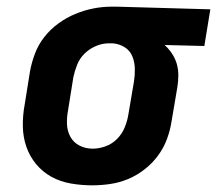

<svg xmlns="http://www.w3.org/2000/svg" viewBox="-20 -548 651 576"><path d="M257 8Q224 8 192.5 2.5Q161 -3 134.5 -17.5Q108 -32 88.5 -55.5Q69 -79 59 -108Q49 -137 48.5 -169.5Q48 -202 54 -234L70 -334Q75 -361 85 -387.5Q95 -414 113 -437Q131 -460 155 -477.5Q179 -495 205.5 -506Q232 -517 259.5 -522.5Q287 -528 314 -528Q318 -528 322.5 -528Q327 -528 331 -528L611 -520L593 -410L474 -413Q486 -402 495.5 -388Q505 -374 510 -357.5Q515 -341 515 -322.5Q515 -304 512 -286L495 -186Q491 -159 481.5 -132.5Q472 -106 455 -82.5Q438 -59 414.5 -40.5Q391 -22 364.5 -11Q338 0 310.5 4Q283 8 257 8ZM258 -102Q277 -102 296.5 -109Q316 -116 331 -131Q346 -146 354 -165.5Q362 -185 365 -204L382 -304Q385 -323 384.5 -342.5Q384 -362 377 -379Q370 -396 354.5 -406Q339 -416 319 -418H313Q311 -418 309.5 -418Q308 -418 306 -418Q287 -418 268 -410Q249 -402 234 -387.5Q219 -373 211.5 -354Q204 -335 200 -316L184 -216Q180 -195 181 -174.5Q182 -154 191.5 -137Q201 -120 219 -111Q237 -102 258 -102Z"/></svg>

Font: Iosevka SS04 XBd Ex Obl
Style: Regular
Weight: 800
Width: 7
Italic angle: -9°
Monospace: yes
Designer: Belleve Invis
Foundry: Belleve Invis
Version: Version 19.0.0; ttfautohint (v1.8.4)